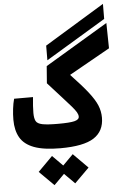

<svg xmlns="http://www.w3.org/2000/svg" viewBox="-66 -864 729 1128"><g transform="rotate(-5 299.0 -300.0)"><path d="M262.2 4.9Q164.6 4.9 107.4 -16.6Q50.3 -38.1 25.9 -80.6Q1.5 -123 1.5 -185.5Q1.5 -217.3 5.4 -250Q9.3 -282.7 16.6 -308.6H127.9Q125 -283.2 123.5 -256.8Q122.1 -230.5 122.1 -215.3Q122.1 -184.6 130.4 -168Q138.7 -151.4 168.5 -145.3Q198.2 -139.2 262.2 -139.2Q330.6 -139.2 358.2 -146.2Q385.7 -153.3 385.7 -170.9Q385.7 -183.1 377.4 -197.3Q369.1 -211.4 350.1 -233.4Q331.1 -255.4 298.3 -291.5Q265.6 -327.1 216.3 -382.3L224.1 -482.9L595.2 -704.6L597.7 -555.2L356.4 -419.4Q420.9 -351.6 456.5 -306.2Q492.2 -260.7 506.6 -225.8Q521 -190.9 521 -153.3Q521 -73.7 460.4 -34.4Q399.9 4.9 262.2 4.9ZM231 -516.6 231.4 -603 585 -818.4 584.5 -729.5ZM331.1 217.8 270 156.7 209 217.8 123 132.3 209 45.9 270 107.4 331.1 45.9 417 132.3Z"/></g></svg>

Font: CaskaydiaMono NF
Style: Bold
Weight: 700
Designer: Aaron Bell
Foundry: Saja Typeworks
Version: Version 2111.001; ttfautohint (v1.8.4);Nerd Fonts 3.1.1